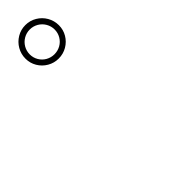

<svg xmlns="http://www.w3.org/2000/svg" viewBox="33 -1146 872 872"><g transform="rotate(45 469.0 -710.5)"><path d="M14.6 -710.9Q14.6 -740.2 29.3 -764.9Q43.9 -789.6 68.8 -804Q93.8 -818.4 123 -818.4Q151.9 -818.4 176.3 -804Q200.7 -789.6 215.1 -764.9Q229.5 -740.2 229.5 -710.9Q229.5 -681.6 215.1 -657Q200.7 -632.3 176.3 -617.9Q151.9 -603.5 123 -603.5Q93.8 -603.5 68.8 -617.9Q43.9 -632.3 29.3 -657Q14.6 -681.6 14.6 -710.9ZM202.1 -710.9Q202.1 -732.4 191.7 -751Q181.2 -769.5 162.8 -780.3Q144.5 -791 123 -791Q101.6 -791 83 -780.3Q64.5 -769.5 53.7 -751Q43 -732.4 43 -710.9Q43 -689.5 53.7 -670.9Q64.5 -652.3 83 -641.6Q101.6 -630.9 123 -630.9Q144.5 -630.9 162.8 -641.6Q181.2 -652.3 191.7 -670.9Q202.1 -689.5 202.1 -710.9Z"/></g></svg>

Font: Pretendard JP Thin
Style: Regular
Weight: 100
Designer: Base glyphs from Inter by Rasmus Andersson; Hangeul glyphs from Noto Sans CJK(Source Han Sans) by Jang Soo-young and Kan
Foundry: Kil Hyung-jin
Version: Version 1.309